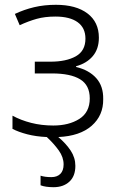

<svg xmlns="http://www.w3.org/2000/svg" viewBox="-20 -562 500 800"><path d="M245 123Q245 93 225 65Q205 37 175 9Q130 7 93.5 -2.5Q57 -12 32 -25V-80Q67 -61 110 -50Q153 -39 202 -39Q267 -39 310.5 -66.5Q354 -94 354 -152Q354 -207 314 -231.5Q274 -256 197 -256H125V-305H190Q256 -305 296 -327.5Q336 -350 336 -401Q336 -446 303.5 -469.5Q271 -493 211 -493Q167 -493 133 -483.5Q99 -474 62 -457L42 -504Q80 -522 122 -532Q164 -542 213 -542Q297 -542 344.5 -506Q392 -470 392 -405Q392 -358 366.5 -328Q341 -298 297 -286V-283Q351 -270 381 -236.5Q411 -203 410 -149Q411 -81 362 -38Q313 5 223 9Q255 36 274.5 65.5Q294 95 294 129Q294 172 269 195Q244 218 203 218Q187 218 173 216Q159 214 149 210V170Q167 176 194 176Q218 176 231.5 162.5Q245 149 245 123Z"/></svg>

Font: Noto Sans Light
Style: Regular
Weight: 300
Designer: Monotype Design Team
Foundry: Monotype Imaging Inc.
Version: Version 2.007